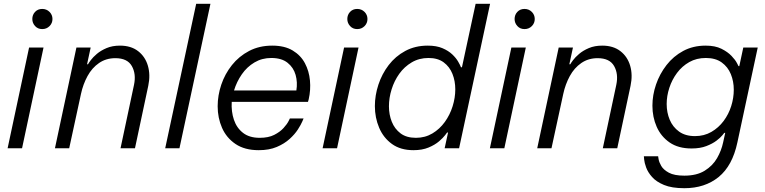

<svg xmlns="http://www.w3.org/2000/svg" viewBox="-20 -780 4024 1010"><path d="M202 -627Q179 -627 164.5 -643Q150 -659 150 -680Q150 -702 164.5 -717.5Q179 -733 202 -733Q225 -733 240.5 -717.5Q256 -702 256 -680Q256 -658 240.5 -642.5Q225 -627 202 -627ZM20 0 133 -530H209L96 0Z M269 0 382 -530H457L438 -442H443Q446 -448 457.5 -463.5Q469 -479 489.5 -496.5Q510 -514 540.5 -527Q571 -540 611 -540Q669 -540 706.5 -511Q744 -482 758 -434Q772 -386 760 -329L690 0H614L685 -334Q697 -391 673.5 -432.5Q650 -474 587 -474Q538 -474 501 -448.5Q464 -423 440.5 -380Q417 -337 406 -286L344 0Z M849 0 1012 -760H1087L924 0Z M1341 10Q1267 10 1219 -22.5Q1171 -55 1148 -107.5Q1125 -160 1125 -221Q1125 -278 1144 -334.5Q1163 -391 1200 -437.5Q1237 -484 1290.5 -512Q1344 -540 1412 -540Q1477 -540 1519.5 -514.5Q1562 -489 1584 -447.5Q1606 -406 1610.5 -356.5Q1615 -307 1604 -258L1600 -244H1199Q1196 -193 1210.5 -150Q1225 -107 1258.5 -81Q1292 -55 1346 -55Q1392 -55 1422.5 -70.5Q1453 -86 1471.5 -106.5Q1490 -127 1497.5 -142Q1505 -157 1505 -157H1577Q1577 -157 1570 -140.5Q1563 -124 1547 -99Q1531 -74 1503.5 -49Q1476 -24 1436 -7Q1396 10 1341 10ZM1211 -304H1539Q1546 -347 1535 -386Q1524 -425 1492.5 -450Q1461 -475 1407 -475Q1358 -475 1318.5 -451.5Q1279 -428 1252 -389Q1225 -350 1211 -304Z M1859 -627Q1836 -627 1821.5 -643Q1807 -659 1807 -680Q1807 -702 1821.5 -717.5Q1836 -733 1859 -733Q1882 -733 1897.5 -717.5Q1913 -702 1913 -680Q1913 -658 1897.5 -642.5Q1882 -627 1859 -627ZM1677 0 1790 -530H1866L1753 0Z M2155 10Q2087 10 2042 -22.5Q1997 -55 1974.5 -108Q1952 -161 1952 -222Q1952 -278 1970.5 -334.5Q1989 -391 2024.5 -437.5Q2060 -484 2112 -512Q2164 -540 2230 -540Q2276 -540 2307.5 -526.5Q2339 -513 2359 -494Q2379 -475 2390 -456Q2401 -437 2405 -426H2410L2482 -760H2558L2395 0H2319L2337 -83H2332Q2332 -83 2321.5 -69Q2311 -55 2289.5 -36.5Q2268 -18 2234.5 -4Q2201 10 2155 10ZM2168 -55Q2216 -55 2254.5 -78Q2293 -101 2320 -138.5Q2347 -176 2361 -221Q2375 -266 2375 -310Q2375 -354 2360 -391.5Q2345 -429 2314 -452Q2283 -475 2234 -475Q2185 -475 2146 -452Q2107 -429 2080.5 -392Q2054 -355 2040 -310Q2026 -265 2026 -221Q2026 -177 2041 -139.5Q2056 -102 2087 -78.5Q2118 -55 2168 -55Z M2739 -627Q2716 -627 2701.5 -643Q2687 -659 2687 -680Q2687 -702 2701.5 -717.5Q2716 -733 2739 -733Q2762 -733 2777.5 -717.5Q2793 -702 2793 -680Q2793 -658 2777.5 -642.5Q2762 -627 2739 -627ZM2557 0 2670 -530H2746L2633 0Z M2806 0 2919 -530H2994L2975 -442H2980Q2983 -448 2994.5 -463.5Q3006 -479 3026.5 -496.5Q3047 -514 3077.5 -527Q3108 -540 3148 -540Q3206 -540 3243.5 -511Q3281 -482 3295 -434Q3309 -386 3297 -329L3227 0H3151L3222 -334Q3234 -391 3210.5 -432.5Q3187 -474 3124 -474Q3075 -474 3038 -448.5Q3001 -423 2977.5 -380Q2954 -337 2943 -286L2881 0Z M3580 210Q3514 210 3473 193Q3432 176 3410 151Q3388 126 3379 101Q3370 76 3368.5 59Q3367 42 3367 42H3442Q3442 42 3444.5 57.5Q3447 73 3458.5 93Q3470 113 3498.5 128.5Q3527 144 3580 144Q3645 144 3687 118Q3729 92 3752 52Q3775 12 3784 -31L3795 -81H3790Q3790 -81 3780 -68.5Q3770 -56 3749 -40Q3728 -24 3695.5 -11.5Q3663 1 3618 1Q3548 1 3502.5 -30.5Q3457 -62 3434.5 -113Q3412 -164 3412 -224Q3412 -280 3431 -335.5Q3450 -391 3486 -437.5Q3522 -484 3574 -512Q3626 -540 3692 -540Q3742 -540 3775 -523.5Q3808 -507 3828 -486Q3848 -465 3856.5 -448.5Q3865 -432 3865 -432H3869L3890 -530H3966L3859 -31Q3833 92 3760.5 151Q3688 210 3580 210ZM3636 -64Q3684 -64 3722 -86Q3760 -108 3786.5 -143.5Q3813 -179 3826.5 -222Q3840 -265 3840 -308Q3840 -352 3824.5 -390Q3809 -428 3776.5 -451.5Q3744 -475 3693 -475Q3644 -475 3606 -453.5Q3568 -432 3541.5 -396.5Q3515 -361 3501 -318Q3487 -275 3487 -233Q3487 -188 3503 -150Q3519 -112 3552 -88Q3585 -64 3636 -64Z"/></svg>

Font: Be Vietnam Pro Light
Style: Italic
Weight: 300
Italic angle: -12°
Designer: Lam Bao, Tony Le, Vietanh Nguyen
Foundry: Yellow Type Foundry
Version: Version 1.002; ttfautohint (v1.8.3)